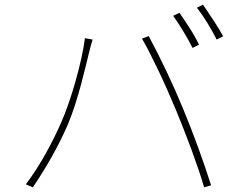

<svg xmlns="http://www.w3.org/2000/svg" viewBox="-20 -816 1040 825"><path d="M852 -796 826 -783Q848 -755 871 -717.5Q894 -680 911 -646L939 -660Q931 -675 920 -693Q909 -711 897 -729Q885 -747 873.5 -764.5Q862 -782 852 -796ZM751 -761 724 -748Q734 -734 745.5 -716.5Q757 -699 768.5 -680Q780 -661 790 -643Q800 -625 807 -610L835 -624Q819 -658 794.5 -696Q770 -734 751 -761ZM735 -346Q751 -307 769 -261.5Q787 -216 803.5 -171Q820 -126 834 -84.5Q848 -43 857 -11L887 -20Q834 -186 767.5 -347Q701 -508 619 -661L590 -650Q606 -623 624.5 -586.5Q643 -550 662.5 -509Q682 -468 700.5 -426Q719 -384 735 -346ZM243 -290Q217 -230 178 -159Q139 -88 91 -24L121 -11Q210 -142 269 -275Q287 -317 302.5 -365.5Q318 -414 330 -459.5Q342 -505 351 -542.5Q360 -580 365 -600Q369 -615 371.5 -624.5Q374 -634 378 -646L345 -652Q340 -613 329.5 -565.5Q319 -518 305 -468.5Q291 -419 275 -372.5Q259 -326 243 -290Z"/></svg>

Font: Spoqa Han Sans Neo Thin
Style: Regular
Weight: 100
Designer: [Spoqa Han Sans Neo] Dong-huui Kim  Younghwa Kang  Yujin Lee  [Noto Sans] Ryoko NISHIZUKA  (kana & ideographs); Paul D. 
Foundry: Spoqa (http://www.spoqa-han-sans.com)
Version: Version 1.100;hotconv 1.0.109;makeotfexe 2.5.65596